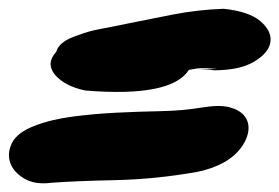

<svg xmlns="http://www.w3.org/2000/svg" viewBox="-36 -561 636 437"><path d="M81 -145Q43 -140 18.5 -155Q-6 -170 -13 -191.5Q-20 -213 -8.5 -236Q3 -259 41 -274Q79 -289 128.5 -295.5Q178 -302 228.5 -304.5Q279 -307 329.5 -308Q380 -309 421.5 -316Q463 -323 486 -317Q509 -311 520 -297.5Q531 -284 529.5 -265.5Q528 -247 515 -228Q485 -185 414 -170Q319 -153 226 -151Q133 -149 81 -145ZM473 -541Q531 -535 557 -512.5Q583 -490 579.5 -465.5Q576 -441 543 -421Q510 -401 451 -401Q439 -403 416 -403Q423 -403 454 -404Q463 -404 446 -405Q417 -407 406 -404L394 -402Q354 -339 158 -355Q111 -365 89 -391Q68 -417 92 -443Q98 -467 142 -481Q165 -490 192 -495Q219 -500 260 -508.5Q301 -517 358 -528Q415 -539 473 -541Z"/></svg>

Font: Knewave
Style: Regular
Weight: 400
Designer: Tyler Finck
Foundry: Tyler Finck
Version: Version 1.001